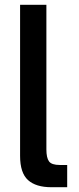

<svg xmlns="http://www.w3.org/2000/svg" viewBox="-20 -783 329 803"><path d="M195 0Q130 0 97 -30Q64 -60 64 -131V-763H174V-158Q174 -123 185 -108Q196 -93 230 -93H261V0Z"/></svg>

Font: Open Sauce Sans Medium
Style: Regular
Weight: 500
Designer: Alfredo Marco Pradil
Foundry: Creative Sauce Fz LLC
Version: Version 1.477